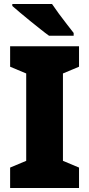

<svg xmlns="http://www.w3.org/2000/svg" viewBox="-20 -947 448 967"><path d="M378 0H31V-103L112 -137V-577L31 -611V-714H378V-611L297 -577V-137L378 -103ZM242 -927Q256 -906 276.5 -878Q297 -850 317.5 -824Q338 -798 351 -781V-767H227Q210 -779 185 -799Q160 -819 132.5 -841Q105 -863 81 -883.5Q57 -904 42 -917V-927Z"/></svg>

Font: Noto Sans Khmer UI SemiCondensed Black
Style: Regular
Weight: 900
Width: 4
Designer: Danh Hong and the Monotype Design Team
Foundry: Monotype Imaging Inc.
Version: Version 2.002; ttfautohint (v1.8.4.7-5d5b)